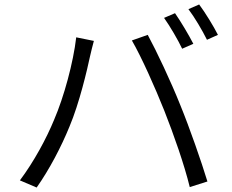

<svg xmlns="http://www.w3.org/2000/svg" viewBox="-20 -835 1040 859"><path d="M763 -776 714 -755C741 -717 776 -657 795 -617L845 -639C824 -680 788 -740 763 -776ZM871 -815 823 -794C851 -757 884 -701 906 -657L955 -679C936 -717 898 -779 871 -815ZM222 -299C188 -216 132 -112 69 -28L144 4C201 -77 254 -178 291 -269C335 -373 370 -523 383 -584C388 -605 394 -631 400 -652L321 -668C308 -555 266 -401 222 -299ZM715 -340C757 -234 805 -97 829 2L908 -23C881 -112 828 -264 787 -364C744 -472 680 -607 641 -679L570 -654C613 -580 674 -443 715 -340Z"/></svg>

Font: Noto Sans JP DemiLight
Style: Regular
Weight: 350
Designer: Ryoko NISHIZUKA 西塚涼子 (kana, bopomofo & ideographs); Paul D. Hunt (Latin, Greek & Cyrillic); Sandoll Communications 산돌커뮤니
Foundry: Adobe
Version: Version 2.004;hotconv 1.0.118;makeotfexe 2.5.65603